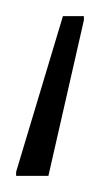

<svg xmlns="http://www.w3.org/2000/svg" viewBox="-20 -28 124 238"><path d="M0 190V185L58 -8H84V-3L40 190Z"/></svg>

Font: Saira Condensed Thin
Style: Regular
Weight: 250
Width: 3
Designer: Hector Gatti with collaboration of the Omnibus-Type team
Foundry: Omnibus-Type
Version: Version 1.101